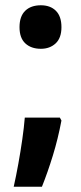

<svg xmlns="http://www.w3.org/2000/svg" viewBox="-20 -574 308 728"><path d="M54 -471Q54 -512 75.5 -533Q97 -554 135 -554Q171 -554 192 -533Q213 -512 213 -471Q213 -430 191 -409.5Q169 -389 135 -389Q98 -389 76 -409.5Q54 -430 54 -471ZM213 -117Q200 -48 180.5 15.5Q161 79 139 134H32Q41 94 49.5 47Q58 0 64.5 -45.5Q71 -91 74 -128H207Z"/></svg>

Font: Noto Sans Condensed
Style: Bold
Weight: 700
Width: 3
Designer: Monotype Design Team
Foundry: Monotype Imaging Inc.
Version: Version 2.013; ttfautohint (v1.8.4.7-5d5b)